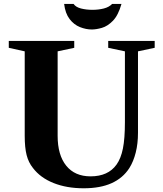

<svg xmlns="http://www.w3.org/2000/svg" viewBox="-20 -976 852 1006"><path d="M418.5 10.5Q329.5 10.5 260.5 -17Q191.5 -44.5 152.5 -96Q129.5 -124.5 119.5 -163.5Q109.5 -202.5 109.5 -264.5V-707L26 -725.5V-761.5H369V-725.5L282 -707V-264.5Q282 -163.5 327 -107.8Q372 -52 454.5 -52Q546.5 -52 590.5 -113.5Q613.5 -145.5 624 -197.8Q634.5 -250 634.5 -336V-707L547 -725.5V-761.5H790.5V-725.5L703 -707V-280Q703 -223.5 691.2 -176.8Q679.5 -130 657.5 -95Q623.5 -42.5 564.2 -16Q505 10.5 418.5 10.5ZM461 -821.5Q430.5 -821.5 399 -834Q367.5 -846.5 344.8 -876Q322 -905.5 316 -955.5H365.5Q377 -938.5 404.5 -931.5Q432 -924.5 464.5 -924.5Q496 -924.5 523.8 -931.5Q551.5 -938.5 567.5 -955.5H616.5Q599.5 -895.5 571.5 -867Q543.5 -838.5 513.8 -830Q484 -821.5 461 -821.5Z"/></svg>

Font: Libre Caslon Text
Style: Regular
Weight: 400
Designer: Pablo Impallari, Rodrigo Fuenzalida, Katja Schimmel
Foundry: Pablo Impallari, Rodrigo Fuenzalida
Version: Version 2.000